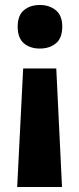

<svg xmlns="http://www.w3.org/2000/svg" viewBox="-20 -575 319 771"><path d="M230 -468Q230 -422 204.5 -401Q179 -380 140 -380Q101 -380 76 -401Q51 -422 51 -468Q51 -513 76 -534Q101 -555 140 -555Q178 -555 204 -534Q230 -513 230 -468ZM73 -300H206L229 176H49Z"/></svg>

Font: Noto Sans Devanagari SemiCondensed ExtraBold
Style: Regular
Weight: 800
Width: 4
Designer: Jelle Bosma - Monotype Design Team
Foundry: Monotype Imaging Inc.
Version: Version 2.004; ttfautohint (v1.8.4.7-5d5b)